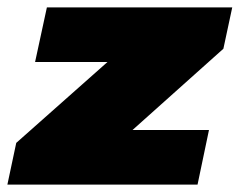

<svg xmlns="http://www.w3.org/2000/svg" viewBox="-59 -500 649 520"><path d="M-15 -113 232 -332H36L68 -480H570L546 -368L300 -148H507L476 0H-39Z"/></svg>

Font: Prompt Black
Style: Italic
Weight: 900
Italic angle: -12°
Designer: Katatrad Team
Foundry: CadsonDemak
Version: Version 1.001